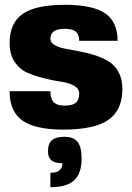

<svg xmlns="http://www.w3.org/2000/svg" viewBox="-20 -530 550 800"><path d="M250 -410Q190 -410 190 -369Q190 -353 206.5 -343Q223 -333 249.5 -327.5Q276 -322 308 -316.5Q340 -311 372 -301Q404 -291 430.5 -275.5Q457 -260 473.5 -230.5Q490 -201 490 -160Q490 -71 431.5 -30.5Q373 10 244 10Q126 10 73 -28Q20 -66 20 -150H190Q190 -118 204 -104Q218 -90 250 -90Q282 -90 296 -102Q310 -114 310 -140Q310 -161 288.5 -173Q267 -185 235 -189.5Q203 -194 165 -203.5Q127 -213 95 -226.5Q63 -240 41.5 -271.5Q20 -303 20 -350Q20 -434 74.5 -472Q129 -510 250 -510Q366 -510 418 -474.5Q470 -439 470 -360H310Q310 -386 296 -398Q282 -410 250 -410ZM320 130Q320 193 289 221.5Q258 250 190 250V190Q240 190 240 150Q208 150 194 138Q180 126 180 100Q180 68 196.5 54Q213 40 250 40Q287 40 303.5 61.5Q320 83 320 130Z"/></svg>

Font: Fivo Sans Modern Heavy
Style: Regular
Weight: 900
Designer: Alexander Slobzheninov
Foundry: Alexander Slobzheninov
Version: 1.0